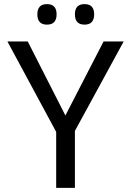

<svg xmlns="http://www.w3.org/2000/svg" viewBox="-20 -916 640 936"><path d="M298.8 -353 484.9 -713.9H583L345.2 -277.8V0H253.9V-272.9L16.1 -713.9H115.2ZM209 -896Q255.9 -896 255.9 -846.2Q255.9 -795.9 209 -795.9Q162.1 -795.9 162.1 -846.2Q162.1 -896 209 -896ZM392.1 -896Q439 -896 439 -846.2Q439 -795.9 392.1 -795.9Q345.2 -795.9 345.2 -846.2Q345.2 -896 392.1 -896Z"/></svg>

Font: Noto Mono
Style: Regular
Weight: 400
Designer: Monotype Design Team
Foundry: Monotype Imaging Inc.
Version: Version 1.00